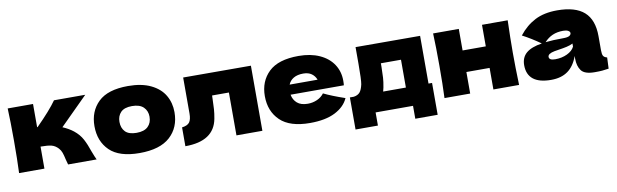

<svg xmlns="http://www.w3.org/2000/svg" viewBox="-44 -1012 5133 1597"><g transform="rotate(-10 2522.0 -213.5)"><path d="M665 -72Q686 -17 695 0H454Q451 -7 442 -44Q434 -81 426 -103.5Q418 -126 402 -143Q377 -170 346 -178Q315 -186 254 -186V0H40Q45 -114 45 -273Q45 -432 40 -546H254V-350H258Q377 -469 431 -546H695L461 -313Q513 -291 551 -261Q596 -225 620 -180Q644 -135 665 -72Z M725 -275Q725 -400 805.5 -478Q886 -556 1057 -556Q1172 -556 1249.5 -518.5Q1327 -481 1364 -417.5Q1401 -354 1401 -275Q1401 -146 1315.5 -68Q1230 10 1057 10Q886 10 805.5 -68.5Q725 -147 725 -275ZM1190 -274Q1190 -323 1158 -354.5Q1126 -386 1061 -386Q996 -386 966 -355Q936 -324 936 -274Q936 -222 966 -191Q996 -160 1061 -160Q1126 -160 1158 -191Q1190 -222 1190 -274Z M2094 5H1875V-357H1733L1732 -326Q1731 -278 1728.5 -241.5Q1726 -205 1718 -163Q1684 20 1441 20V-139Q1488 -145 1505 -168.5Q1522 -192 1522 -242V-546L2094 -545Z M2703 -250H2377Q2385 -206 2416.5 -178.5Q2448 -151 2506 -151Q2548 -151 2585 -167.5Q2622 -184 2644 -214Q2711 -181 2822 -143Q2791 -73 2709.5 -31.5Q2628 10 2497 10Q2327 10 2245.5 -68.5Q2164 -147 2164 -275Q2164 -400 2245 -478Q2326 -556 2497 -556Q2599 -556 2674 -522Q2749 -488 2789 -427.5Q2829 -367 2829 -289Q2829 -263 2827 -250ZM2384 -334H2620Q2608 -366 2581 -385.5Q2554 -405 2511 -405Q2461 -405 2429 -386Q2397 -367 2384 -334Z M3523 -142H3553V127H3364V18H3048V129H2859V-142H2892Q2926 -147 2943.5 -167Q2961 -187 2971 -233Q2978 -269 2978 -405V-546L3523 -545ZM3140 -142H3332V-377H3162V-347Q3161 -289 3159 -255.5Q3157 -222 3148 -175Q3146 -164 3140 -142Z M4263 -546Q4258 -394 4258 -273Q4258 -152 4263 0H4046V-182H3850V0H3633Q3638 -114 3638 -273Q3638 -432 3633 -546H3850V-364H4046V-546Z M4984 -166Q4984 -132 4992 -118Q5000 -104 5024 -98L5020 -4Q4988 1 4964.5 3Q4941 5 4902 5Q4816 5 4788 -33.5Q4760 -72 4760 -132V-157Q4731 -75 4675.5 -35Q4620 5 4534 5Q4434 5 4383.5 -35Q4333 -75 4333 -154Q4333 -219 4376 -256Q4419 -293 4509 -307Q4433 -361 4357 -401Q4417 -477 4494 -516.5Q4571 -556 4681 -556Q4835 -556 4909.5 -489.5Q4984 -423 4984 -285ZM4542 -312Q4602 -319 4692 -319Q4729 -319 4744 -328Q4759 -337 4759 -351Q4759 -363 4744 -371.5Q4729 -380 4702 -380Q4651 -380 4612 -363Q4573 -346 4542 -312ZM4760 -236V-262Q4736 -250 4707 -243.5Q4678 -237 4637 -231L4601 -225Q4545 -214 4545 -187Q4545 -158 4597 -158Q4653 -158 4698 -179.5Q4743 -201 4760 -236Z"/></g></svg>

Font: Mantou Sans
Style: Regular
Weight: 400
Designer: Mant0u / artakana
Foundry: Mant0u / artakana
Version: Version 1.001;October 22, 2023;FontCreator 14.0.0.2901 64-bi